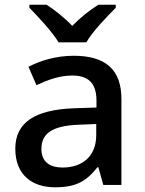

<svg xmlns="http://www.w3.org/2000/svg" viewBox="-20 -786 615 816"><path d="M229 -606H347C372 -651 435 -716 472 -753V-766H398C363 -744 322 -712 287 -676C253 -712 213 -743 178 -766H105V-753C142 -715 202 -651 229 -606ZM293 -549C220 -549 152 -529 101 -502L135 -424C182 -446 232 -465 287 -465C352 -465 390 -436 390 -358V-329L297 -326C126 -320 45 -264 45 -154C45 -42 117 10 214 10C304 10 347 -16 394 -75H398L419 0H496V-365C496 -491 428 -549 293 -549ZM317 -256 389 -259V-212C389 -119 327 -74 246 -74C193 -74 156 -97 156 -153C156 -215 196 -252 317 -256Z"/></svg>

Font: Noto Sans Lisu Medium
Style: Regular
Weight: 500
Designer: Monotype Design Team. David Williams.
Foundry: Monotype Imaging Inc.
Version: Version 2.102